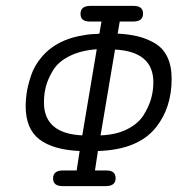

<svg xmlns="http://www.w3.org/2000/svg" viewBox="-20 -631 602 651"><path d="M67 -272Q67 -293 70.5 -316.5Q74 -340 85 -374Q96 -408 122 -438.5Q148 -469 186 -488Q215 -502 247 -508.5Q279 -515 297.5 -515.5Q316 -516 317 -517L324 -558H284Q253 -558 253 -584Q253 -611 286 -611H433Q465 -611 465 -585Q465 -558 432 -558H386L379 -517Q417 -515 446.5 -508Q476 -501 504 -485Q532 -469 547 -438.5Q562 -408 562 -364Q562 -265 508 -198Q447 -123 312 -119L302 -53H341Q372 -53 372 -27Q372 0 339 0H192Q160 0 160 -26Q160 -53 193 -53H240L250 -119Q160 -123 113.5 -158.5Q67 -194 67 -272ZM129 -284Q129 -178 259 -172L308 -464Q254 -460 216 -441Q178 -422 160.5 -393.5Q143 -365 136 -339Q129 -313 129 -284ZM321 -172Q374 -174 411.5 -193Q449 -212 467 -241Q485 -270 492.5 -297Q500 -324 500 -352Q500 -456 370 -463Z"/></svg>

Font: CMU Typewriter Text
Style: LightOblique
Weight: 200
Italic angle: -9.46001°
Version: Version 0.7.0